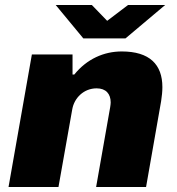

<svg xmlns="http://www.w3.org/2000/svg" viewBox="-20 -745 707 765"><path d="M638 -725H490L407 -662L346 -725H202L312 -592H480ZM14 0H213L268 -310C276 -355 314 -393 365 -393C402 -393 421 -371 421 -337C421 -331 420 -325 419 -318L363 0H562L622 -342C625 -362 627 -380 627 -398C627 -488 576 -540 465 -540C394 -540 326 -510 276 -448H269V-528H107Z"/></svg>

Font: Archivo Black
Style: Italic
Weight: 900
Italic angle: -10°
Designer: Hector Gatti
Foundry: Omnibus-Type
Version: Version 2.001